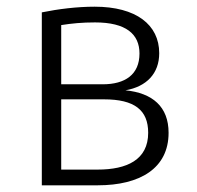

<svg xmlns="http://www.w3.org/2000/svg" viewBox="-20 -554 588 574"><path d="M355 -284C418 -295 456 -334 456 -395C456 -480 387 -534 263 -534C210 -534 154 -527 105 -517V0H272C399 0 484 -51 484 -157C484 -235 436 -276 355 -284ZM264 -487C357 -487 397 -452 397 -394C397 -331 354 -302 287 -302H163V-479C195 -484 225 -487 264 -487ZM272 -47H163V-257H291C382 -257 423 -225 423 -157C423 -76 359 -47 272 -47Z"/></svg>

Font: FiraGO Light
Style: Regular
Weight: 300
Designer: bBox Type
Foundry: bBox Type GmbH
Version: Version 1.001;PS 001.001;hotconv 1.0.88;makeotf.lib2.5.64775